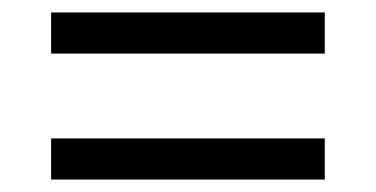

<svg xmlns="http://www.w3.org/2000/svg" viewBox="-20 -511 603 308"><path d="M62 -425H501V-491H62ZM62 -223H501V-289H62Z"/></svg>

Font: Noto Serif Ethiopic SemiBold
Style: Regular
Weight: 600
Designer: Monotype Design Team
Foundry: Monotype Imaging Inc.
Version: Version 2.102